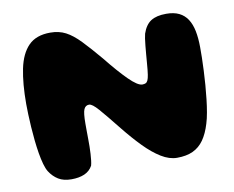

<svg xmlns="http://www.w3.org/2000/svg" viewBox="-70 -674 962 788"><g transform="rotate(-10 411.5 -280.0)"><path d="M167.5 24Q134.6 24 113.1 10.8Q91.6 -2.4 76.8 -25.6Q69.2 -37.8 63.4 -58.4Q57.6 -79.1 53.2 -105.1Q48.9 -131.1 45.9 -159.6Q43 -188 41.1 -216.3Q39.2 -244.6 38.4 -269.5Q37.5 -294.4 37.5 -312.8Q37.5 -397.2 49.9 -458Q62.4 -518.8 94.3 -551.4Q126.2 -584 185.2 -584Q221.5 -584 249.6 -569.3Q277.6 -554.6 308 -523.1Q338.4 -491.6 380.8 -441.2Q429.4 -380.5 465.6 -344.6Q501.9 -308.6 521.1 -308.6Q529.5 -308.6 535 -311.2Q540.5 -313.8 544.1 -321.6Q547.6 -329.4 549.9 -344.4Q551 -351.4 552.4 -364.6Q553.8 -377.8 555 -394.3Q556.2 -410.9 557.8 -428.6Q559.2 -446.4 560.9 -462.9Q562.5 -479.5 564.4 -492.4Q566.4 -505.2 568.2 -512.1Q580.2 -547.6 603.4 -562.6Q626.6 -577.5 667.2 -577.5Q699.2 -577.5 720.8 -566.9Q742.4 -556.4 755.7 -535.9Q769 -515.5 774.9 -485.9Q780.8 -456.4 781 -418.1Q781.2 -399.5 780.7 -374.3Q780.1 -349.1 778.8 -320.4Q777.5 -291.6 775.2 -261.6Q772.9 -231.6 769.6 -202.9Q766.4 -174.2 761.9 -149.1Q757.5 -123.9 751.5 -104.8Q739.5 -64.8 721.2 -38.8Q702.9 -12.9 675.7 -0.2Q648.5 12.4 609.5 12.4Q577.4 12.4 543.4 -8.5Q509.4 -29.4 474.2 -65.5Q439 -101.6 402.5 -147.1Q378.5 -177 360.4 -199.3Q342.2 -221.6 329.3 -236.2Q316.4 -250.9 306.9 -258.1Q297.5 -265.2 290.9 -265.2Q276 -265.2 269.4 -250.4Q262.8 -235.5 262.8 -190.4Q262.8 -176.1 262.9 -160.2Q263 -144.4 263.2 -128Q263.4 -111.6 263.2 -95.8Q263 -80 262.1 -65.5Q261.1 -51 259.8 -38.6Q258.4 -26.2 255.8 -17Q244.1 4.4 221.7 14.2Q199.2 24 167.5 24Z"/></g></svg>

Font: Gluten Thin
Style: Regular
Weight: 100
Designer: Tyler Finck
Foundry: Etcetera Type Company
Version: Version 1.300